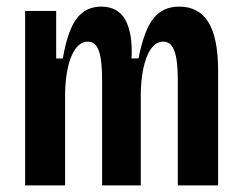

<svg xmlns="http://www.w3.org/2000/svg" viewBox="-20 -561 731 581"><path d="M56 0V-528H150V-384H170Q185 -470 212.5 -505.5Q240 -541 286 -541Q338 -541 360 -499.5Q382 -458 378 -384H399Q416 -470 444.5 -505.5Q473 -541 522 -541Q581 -541 610.5 -494Q640 -447 640 -346V0H518V-321Q518 -380 507.5 -407.5Q497 -435 474 -435Q444 -435 426 -393.5Q408 -352 406 -281V0H289V-319Q289 -380 279 -407.5Q269 -435 246 -435Q216 -435 197.5 -394Q179 -353 177 -281V0Z"/></svg>

Font: Bricolage Grotesque 12pt Condensed SemiBold
Style: Regular
Weight: 600
Width: 3
Designer: Mathieu Triay
Foundry: Atelier Triay
Version: Version 1.001; ttfautohint (v1.8.4.7-5d5b);gftools[0.9.33.de